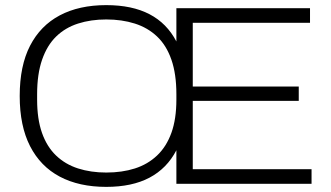

<svg xmlns="http://www.w3.org/2000/svg" viewBox="-20 -718 1294 750"><path d="M395 12Q289 12 213.5 -28Q138 -68 97.5 -147Q57 -226 57 -343Q57 -461 97.5 -539.5Q138 -618 213.5 -658Q289 -698 395 -698Q496 -698 564 -662.5Q632 -627 669 -556V-686H1191V-629H733V-380H1147V-324H733V-57H1197V0H669V-131Q632 -60 564 -24Q496 12 395 12ZM395 -44Q457 -44 507 -60Q557 -76 593.5 -110.5Q630 -145 649.5 -199Q669 -253 669 -329V-350Q669 -429 649.5 -485Q630 -541 593.5 -575.5Q557 -610 506.5 -626Q456 -642 395 -642Q335 -642 285 -626Q235 -610 199.5 -575.5Q164 -541 144.5 -485Q125 -429 125 -350V-329Q125 -253 144 -199Q163 -145 199 -110.5Q235 -76 285 -60Q335 -44 395 -44Z"/></svg>

Font: Archivo SemiBold ExtraLight
Style: Regular
Weight: 250
Version: Version 2.001